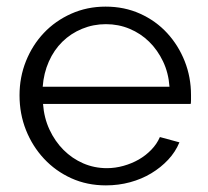

<svg xmlns="http://www.w3.org/2000/svg" viewBox="-20 -550 627 580"><path d="M300 10Q243 10 195.5 -11.5Q148 -33 113 -70.5Q78 -108 58.5 -157Q39 -206 39 -262Q39 -317 58.5 -365.5Q78 -414 112.5 -450.5Q147 -487 195 -508.5Q243 -530 299 -530Q356 -530 403.5 -508.5Q451 -487 485 -450Q519 -413 538 -365Q557 -317 557 -263Q557 -255 557 -247Q557 -239 556 -236H110Q113 -194 129.5 -158.5Q146 -123 172 -97Q198 -71 231.5 -56.5Q265 -42 303 -42Q328 -42 353 -49Q378 -56 399 -68Q420 -80 437 -97.5Q454 -115 463 -136L522 -120Q510 -91 488 -67.5Q466 -44 437 -26.5Q408 -9 373 0.5Q338 10 300 10ZM492 -288Q489 -330 472.5 -364.5Q456 -399 430.5 -424Q405 -449 371.5 -463Q338 -477 300 -477Q262 -477 228 -463Q194 -449 168.5 -424Q143 -399 127.5 -364Q112 -329 109 -288Z"/></svg>

Font: Oxford Sans
Style: Regular
Weight: 400
Designer: Matt McInerney, Pablo Impallari, Rodrigo Fuenzalida
Foundry: Matt McInerney, Pablo Impallari, Rodrigo Fuenzalida
Version: Version 3.000g; ttfautohint (v1.5) -l 8 -r 28 -G 28 -x 14 -D